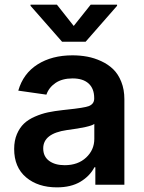

<svg xmlns="http://www.w3.org/2000/svg" viewBox="-20 -789 614 820"><path d="M223.1 -769 294.9 -678.2 367.2 -769H480V-764.2L345.7 -610.8H245.1L110.4 -764.2V-769ZM223.1 11.2Q142.1 11.2 91.3 -31.7Q40.5 -74.7 40.5 -152.8Q40.5 -188.5 52.2 -216.1Q64 -243.7 82.5 -261.2Q101.1 -278.8 129.2 -291Q157.2 -303.2 184.8 -309.1Q212.4 -314.9 247.6 -318.8Q253.9 -319.3 265.6 -320.8Q340.8 -328.6 359.4 -335.9Q382.3 -345.2 382.3 -367.7V-370.1Q382.3 -410.6 358.4 -432.4Q334.5 -454.1 290 -454.1Q245.6 -454.1 217 -434.6Q188.5 -415 178.2 -384.8L58.1 -401.9Q79.1 -475.1 140.4 -513.9Q201.7 -552.7 289.6 -552.7Q322.3 -552.7 352.5 -547.1Q382.8 -541.5 412.4 -527.8Q441.9 -514.2 463.4 -493.4Q484.9 -472.7 498 -439.7Q511.2 -406.7 511.2 -365.2V0H387.2V-74.7H383.3Q363.8 -37.1 323.5 -12.9Q283.2 11.2 223.1 11.2ZM256.3 -83.5Q313 -83.5 347.9 -116.2Q382.8 -148.9 382.8 -195.8V-259.8Q366.7 -246.6 265.1 -233.4Q164.6 -218.8 164.6 -155.3Q164.6 -120.6 189.7 -102.1Q214.8 -83.5 256.3 -83.5Z"/></svg>

Font: Interop SemBd
Style: Regular
Weight: 600
Designer: Rasmus Andersson, Google, Jang Haemin
Foundry: jhaemin
Version: Version 1.007